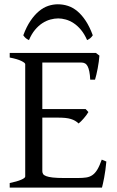

<svg xmlns="http://www.w3.org/2000/svg" viewBox="-20 -857 536 877"><path d="M465.8 -119.1Q461.9 -77.1 455.8 -45.7Q449.7 -14.2 445.8 0H24.4V-21Q57.6 -27.8 76.4 -35.9Q95.2 -43.9 95.2 -50.8V-564Q95.2 -569.8 77.4 -578.6Q59.6 -587.4 24.4 -594.2V-615.2H418L434.1 -603Q433.1 -590.3 431.2 -575.2Q429.2 -560.1 426.3 -544.9Q423.3 -529.8 420.2 -516.1Q417 -502.4 414.1 -493.2H392.1Q391.1 -515.6 387.9 -530.8Q384.8 -545.9 379.9 -554.9Q375 -564 367.9 -567.6Q360.8 -571.3 352.1 -571.3H173.3V-358.9H371.1L383.8 -345.2Q379.9 -338.4 374.3 -330.8Q368.7 -323.2 362.5 -316.2Q356.4 -309.1 350.3 -303Q344.2 -296.9 338.9 -293Q331.5 -300.3 323 -305.2Q314.5 -310.1 303.5 -313.5Q292.5 -316.9 277.6 -318.4Q262.7 -319.8 242.2 -319.8H173.3V-75.2Q173.3 -67.9 176.8 -62.3Q180.2 -56.6 190.9 -52.5Q201.7 -48.3 221.2 -46.1Q240.7 -43.9 272.9 -43.9H335.9Q358.4 -43.9 374.3 -46.4Q390.1 -48.8 402.3 -57.4Q414.6 -65.9 424.6 -82.5Q434.6 -99.1 444.8 -127.9L465.8 -119.1ZM86.4 -695.8Q101.1 -735.4 119.4 -762.2Q137.7 -789.1 158 -805.9Q178.2 -822.8 200.2 -830.1Q222.2 -837.4 244.1 -837.4Q268.1 -837.4 290.5 -830.1Q313 -822.8 333.3 -805.9Q353.5 -789.1 371.3 -762.2Q389.2 -735.4 403.8 -695.8Q397.9 -687 392.1 -682.4Q386.2 -677.7 377.9 -673.8Q365.7 -701.7 349.9 -720.7Q334 -739.7 316.4 -751.2Q298.8 -762.7 280.5 -767.8Q262.2 -772.9 246.1 -772.9Q229 -772.9 210.2 -767.8Q191.4 -762.7 173.6 -751.2Q155.8 -739.7 139.9 -720.7Q124 -701.7 112.3 -673.8Q104 -677.7 98.1 -682.4Q92.3 -687 86.4 -695.8Z"/></svg>

Font: Gentium
Style: Regular
Weight: 400
Designer: J. Victor Gaultney
Version: Version 1.03; 2011; OFL 1.1 release